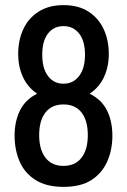

<svg xmlns="http://www.w3.org/2000/svg" viewBox="-20 -718 496 750"><path d="M228 12Q161 12 118.5 -15Q76 -42 56.5 -87.5Q37 -133 37 -188Q37 -244 58 -286.5Q79 -329 125 -352Q88 -377 69.5 -417.5Q51 -458 51 -507Q51 -560 70.5 -603Q90 -646 130 -672Q170 -698 228 -698Q287 -698 326.5 -672Q366 -646 385.5 -603Q405 -560 405 -507Q405 -458 386.5 -417.5Q368 -377 330 -352Q377 -329 398 -286.5Q419 -244 419 -188Q419 -133 399 -87.5Q379 -42 337.5 -15Q296 12 228 12ZM228 -70Q274 -70 298.5 -102Q323 -134 323 -190Q323 -247 298.5 -278.5Q274 -310 228 -310Q182 -310 157.5 -278.5Q133 -247 133 -190Q133 -134 157.5 -102Q182 -70 228 -70ZM228 -391Q266 -391 289 -421Q312 -451 312 -504Q312 -558 289 -587Q266 -616 228 -616Q190 -616 167.5 -587Q145 -558 145 -504Q145 -451 167.5 -421Q190 -391 228 -391Z"/></svg>

Font: Archivo Narrow Medium
Style: Regular
Weight: 500
Designer: Hector Gatti
Foundry: Omnibus-Type
Version: Version 3.002